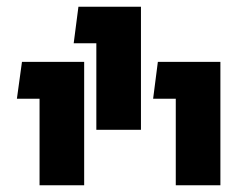

<svg xmlns="http://www.w3.org/2000/svg" viewBox="-20 -783 726 568"><path d="M265 -399H397V-763H212L198 -655H265ZM500 -235H632V-600H447L433 -491H500ZM97 -235H229V-600H45L30 -491H97Z"/></svg>

Font: Noto Sans Hebrew ExtraCondensed SemiBold
Style: Regular
Weight: 600
Width: 2
Designer: Ben Nathan
Foundry: Google LLC
Version: Version 3.001